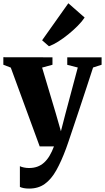

<svg xmlns="http://www.w3.org/2000/svg" viewBox="-27 -876 628 1149"><path d="M147.5 252.5Q129.5 252.5 115.2 249.8Q101 247 92 242.5V118.5Q100.5 123 115.5 126.2Q130.5 129.5 146.5 129.5Q174 129.5 196.2 121.5Q218.5 113.5 236.8 97Q255 80.5 269.5 56.2Q284 32 296 0H210.5L37.5 -471.5L-7 -488.5V-533.5L287 -533V-488.5L225 -471.5L307 -197L337.5 -90.5L364 -193L438.5 -472L375.5 -488V-533H581V-488.5L530 -472Q511.5 -415.5 490.5 -351.2Q469.5 -287 448.8 -225Q428 -163 410.8 -111.5Q393.5 -60 382.2 -26.5Q371 7 368.5 12.5Q340 89.5 310 143Q280 196.5 241.2 224.5Q202.5 252.5 147.5 252.5ZM265.5 -599.5 225 -635 382 -856.5 479.5 -771Q464 -747.5 438.2 -721.5Q412.5 -695.5 382 -670.8Q351.5 -646 321.5 -627.2Q291.5 -608.5 267 -599.5Z"/></svg>

Font: Merriweather 72pt Black
Style: Regular
Weight: 900
Version: Version 2.100